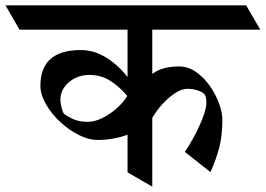

<svg xmlns="http://www.w3.org/2000/svg" viewBox="-74 -677 981 709"><path d="M405.3 -657.2 458 -567.4H-2L-53.7 -657.2ZM835 -657.2 887.2 -567.4H402.8L350.6 -657.2ZM397 -40.5V-656.7H488.3V12.2ZM445.8 -223.1 443.8 -364.7Q465.8 -391.1 499.3 -411.4Q532.7 -431.6 587.4 -431.6Q620.6 -431.6 649.4 -411.6Q678.2 -391.6 700.2 -360.6Q722.2 -329.6 734.6 -295.9Q747.1 -262.2 747.1 -234.9Q747.1 -175.8 735.4 -131.1Q723.6 -86.4 703.1 -41.5L608.4 -116.2Q626 -141.1 644.3 -175.8Q662.6 -210.4 675.3 -243.7Q688 -276.9 688 -296.4Q688 -318.8 682.1 -327.6Q676.3 -335.9 658 -342.5Q639.6 -349.1 618.2 -349.1Q597.2 -349.1 573.2 -333.5Q549.3 -317.9 527.3 -294.2Q505.4 -270.5 490.5 -245.4Q475.6 -220.2 472.7 -201.2ZM443.8 -304.7 440.4 -308.6Q452.6 -290.5 462.9 -277.8L487.8 -245.6Q457.5 -202.6 402.1 -181.4Q346.7 -160.2 287.1 -160.2Q252.9 -160.2 216.1 -179Q179.2 -197.8 147.2 -227.8Q115.2 -257.8 95.2 -293Q75.2 -328.1 75.2 -360.4Q75.2 -492.2 224.6 -492.2Q273.4 -492.2 318.1 -464.4Q362.8 -436.5 396.2 -393.6Q429.7 -350.6 443.8 -304.7ZM396 -322.8Q363.8 -360.4 330.3 -380.4Q296.9 -400.4 256.3 -400.4Q212.4 -400.4 180.7 -373.5Q148.9 -346.7 148.9 -308.1Q148.9 -297.4 153.3 -279.5Q157.7 -261.7 162.1 -257.3Q168.5 -251 192.1 -239Q215.8 -227.1 250.5 -227.1Q274.9 -227.1 302.7 -240.5Q330.6 -253.9 355.7 -275.9Q380.9 -297.9 396 -322.8Z"/></svg>

Font: Annapurna SIL
Style: Bold
Weight: 700
Designer: Peter Martin, Annie Olsen
Foundry: SIL International
Version: Version 2.000